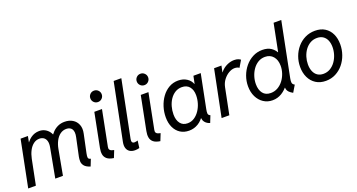

<svg xmlns="http://www.w3.org/2000/svg" viewBox="-46 -1378 3735 2011"><g transform="rotate(-20 1821.5 -372.0)"><path d="M706.1 7.8Q658.7 -7.3 640.4 -30.8Q622.1 -54.2 621.3 -80.6Q620.6 -106.9 625.5 -130.9L668.5 -333Q674.8 -361.8 673.1 -383.8Q671.4 -405.8 662.4 -420.4Q653.3 -435.1 637.7 -442.6Q622.1 -450.2 600.6 -450.2Q561.5 -450.2 531.2 -427.7Q501 -405.3 481.2 -367.4Q461.4 -329.6 452.6 -283.2L400.4 0H314.9L375.5 -324.2Q383.8 -367.2 375.7 -395Q367.7 -422.9 347.9 -436.5Q328.1 -450.2 300.3 -450.2Q263.7 -450.2 234.1 -427.7Q204.6 -405.3 184.6 -366.7Q164.6 -328.1 154.8 -280.3L98.6 0H13.2L116.7 -517.6H198.2L185.5 -452.1H203.6L163.6 -410.2Q187 -463.9 230 -495.1Q272.9 -526.4 325.7 -526.4Q360.8 -526.4 389.2 -511.2Q417.5 -496.1 436.3 -469.5Q455.1 -442.9 461.4 -409.2L425.3 -442.4H481L434.1 -414.1Q451.2 -445.8 476.3 -471.2Q501.5 -496.6 534.4 -511.5Q567.4 -526.4 608.4 -526.4Q659.7 -526.4 697.3 -503.4Q734.9 -480.5 751.5 -438.7Q768.1 -397 755.9 -340.8L712.9 -137.7Q705.6 -104.5 708.7 -89.1Q711.9 -73.7 736.3 -68.4Z M965.8 7.8Q916 0.5 891.6 -20Q867.2 -40.5 861.8 -71.5Q856.4 -102.5 864.3 -141.6L938.5 -517.6H1023.9L946.3 -124Q942.4 -104.5 949.2 -93.8Q956.1 -83 969.2 -77.9Q982.4 -72.8 997.1 -70.3ZM1010.7 -600.6Q983.9 -600.6 965.6 -619.1Q947.3 -637.7 947.3 -664.1Q947.3 -690.4 965.6 -709Q983.9 -727.5 1010.7 -727.5Q1037.1 -727.5 1055.7 -709Q1074.2 -690.4 1074.2 -664.1Q1074.2 -637.7 1055.7 -619.1Q1037.1 -600.6 1010.7 -600.6Z M1203.6 6.8Q1168.9 6.8 1145.5 -7.8Q1122.1 -22.5 1113 -50.5Q1104 -78.6 1111.8 -118.2L1239.3 -752H1324.7L1197.8 -119.1Q1189 -73.2 1226.1 -73.2Q1236.3 -73.2 1246.8 -75.9Q1257.3 -78.6 1262.2 -80.1L1251.5 0Q1241.2 2.9 1229 4.9Q1216.8 6.8 1203.6 6.8Z M1483.4 7.8Q1433.6 0.5 1409.2 -20Q1384.8 -40.5 1379.4 -71.5Q1374 -102.5 1381.8 -141.6L1456.1 -517.6H1541.5L1463.9 -124Q1460 -104.5 1466.8 -93.8Q1473.6 -83 1486.8 -77.9Q1500 -72.8 1514.6 -70.3ZM1528.3 -600.6Q1501.5 -600.6 1483.2 -619.1Q1464.8 -637.7 1464.8 -664.1Q1464.8 -690.4 1483.2 -709Q1501.5 -727.5 1528.3 -727.5Q1554.7 -727.5 1573.2 -709Q1591.8 -690.4 1591.8 -664.1Q1591.8 -637.7 1573.2 -619.1Q1554.7 -600.6 1528.3 -600.6Z M1806.2 7.8Q1750 7.8 1708.5 -19Q1667 -45.9 1644.3 -94.2Q1621.6 -142.6 1621.6 -206.1Q1621.6 -266.6 1639.6 -323.5Q1657.7 -380.4 1690.9 -426Q1724.1 -471.7 1770.5 -498.5Q1816.9 -525.4 1873.5 -525.4Q1928.7 -525.4 1969.5 -499Q2010.3 -472.7 2024.9 -428.7L1998.5 -434.6H2060.1L2021.5 -414.1L2043 -517.6H2124.5L2050.3 -145.5Q2043.9 -115.7 2045.2 -96.4Q2046.4 -77.1 2068.8 -68.4L2038.6 7.8Q2014.6 0.5 1997.8 -13.4Q1981 -27.3 1973.1 -46.1Q1965.3 -64.9 1969.2 -85.9L2003.4 -71.3H1931.2L1989.7 -108.4Q1955.6 -49.3 1908.4 -20.8Q1861.3 7.8 1806.2 7.8ZM1817.4 -70.3Q1858.4 -70.3 1891.8 -92Q1925.3 -113.8 1949.7 -149.7Q1974.1 -185.5 1987.1 -229.2Q2000 -272.9 2000 -316.4Q2000 -376 1970.7 -411.6Q1941.4 -447.3 1886.7 -447.3Q1844.7 -447.3 1811.5 -426.8Q1778.3 -406.2 1755.1 -371.8Q1731.9 -337.4 1720 -294.7Q1708 -252 1708 -207Q1708 -145 1736.3 -107.7Q1764.6 -70.3 1817.4 -70.3Z M2168.9 0 2273.4 -517.6H2355.5L2340.8 -447.3H2352.5L2327.1 -418Q2339.4 -448.7 2366.5 -473.4Q2393.6 -498 2428.5 -512.2Q2463.4 -526.4 2499 -526.4Q2526.4 -526.4 2543.9 -519.3Q2561.5 -512.2 2569.3 -504.9L2524.4 -429.7Q2519.5 -436.5 2504.9 -440.9Q2490.2 -445.3 2474.6 -445.3Q2442.9 -445.3 2408.9 -425.5Q2375 -405.8 2348.6 -371.1Q2322.3 -336.4 2313.5 -292L2254.9 0Z M2963.9 7.8Q2938.5 -6.3 2923.8 -21Q2909.2 -35.6 2904.3 -53.7Q2899.4 -71.8 2903.3 -95.7L2923.8 -72.3H2877L2914.1 -128.9L2964.8 -382.8L2950.7 -446.8H2961.4L3022 -752H3107.4L2986.3 -144.5Q2980.5 -114.7 2983.4 -96.9Q2986.3 -79.1 3008.8 -67.4ZM2735.8 7.8Q2680.2 7.8 2636.5 -21Q2592.8 -49.8 2567.6 -100.8Q2542.5 -151.9 2542.5 -217.8Q2542.5 -276.4 2562.5 -331.3Q2582.5 -386.2 2618.7 -429.9Q2654.8 -473.6 2704.1 -499.5Q2753.4 -525.4 2812 -525.4Q2871.6 -525.4 2910.6 -498.5Q2949.7 -471.7 2969.2 -425Q2988.8 -378.4 2988.8 -319.3Q2988.8 -260.7 2970.7 -202.6Q2952.6 -144.5 2919.2 -96.9Q2885.7 -49.3 2839.1 -20.8Q2792.5 7.8 2735.8 7.8ZM2744.1 -70.3Q2786.6 -70.3 2822 -90.3Q2857.4 -110.4 2883.3 -144Q2909.2 -177.7 2923.3 -219.2Q2937.5 -260.7 2937.5 -303.2Q2937.5 -369.1 2904.1 -408.2Q2870.6 -447.3 2813.5 -447.3Q2771 -447.3 2736.8 -426.8Q2702.6 -406.2 2678.2 -371.8Q2653.8 -337.4 2640.6 -295.4Q2627.4 -253.4 2627.4 -210.4Q2627.4 -147 2657 -108.6Q2686.5 -70.3 2744.1 -70.3Z M3330.6 7.8Q3266.1 7.8 3220 -22Q3173.8 -51.8 3149.2 -103.5Q3124.5 -155.3 3124.5 -221.2Q3124.5 -281.2 3144.5 -335.9Q3164.6 -390.6 3201.2 -433.3Q3237.8 -476.1 3288.1 -500.7Q3338.4 -525.4 3398.9 -525.4Q3463.4 -525.4 3508.5 -496.8Q3553.7 -468.3 3577.4 -418Q3601.1 -367.7 3601.1 -302.2Q3601.1 -242.2 3581.5 -186.5Q3562 -130.9 3526.1 -87.2Q3490.2 -43.5 3440.4 -17.8Q3390.6 7.8 3330.6 7.8ZM3331.5 -70.3Q3373 -70.3 3407 -90.3Q3440.9 -110.4 3465.1 -144Q3489.3 -177.7 3502.2 -219Q3515.1 -260.3 3515.1 -302.2Q3515.1 -345.7 3501 -378.4Q3486.8 -411.1 3459.5 -429.2Q3432.1 -447.3 3392.6 -447.3Q3350.1 -447.3 3316.4 -427.5Q3282.7 -407.7 3259 -374.8Q3235.4 -341.8 3222.9 -301Q3210.4 -260.3 3210.4 -218.3Q3210.4 -174.8 3224.1 -141.4Q3237.8 -107.9 3264.9 -89.1Q3292 -70.3 3331.5 -70.3Z"/></g></svg>

Font: Reddit Sans
Style: Italic
Weight: 400
Italic angle: -11.25°
Designer: Stephen Hutchings
Version: Version 1.013